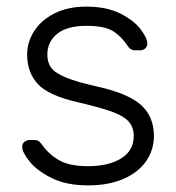

<svg xmlns="http://www.w3.org/2000/svg" viewBox="-20 -550 532 580"><path d="M62 -385Q62 -422 82.5 -455Q103 -488 143.5 -509Q184 -530 241 -530Q301 -530 342.5 -509.5Q384 -489 404.5 -462Q425 -435 425 -418Q425 -409 418.5 -403.5Q412 -398 403 -398H388Q374 -398 366 -411Q346 -441 320.5 -456.5Q295 -472 241 -472Q183 -472 153 -448Q123 -424 123 -385Q123 -361 135 -345Q147 -329 180 -315.5Q213 -302 276 -288Q369 -267 407 -232Q445 -197 445 -139Q445 -98 422 -64Q399 -30 354 -10Q309 10 246 10Q181 10 136.5 -12Q92 -34 69.5 -62Q47 -90 47 -107Q47 -116 54 -121.5Q61 -127 69 -127H84Q91 -127 95.5 -124.5Q100 -122 106 -114Q128 -83 159.5 -65.5Q191 -48 246 -48Q308 -48 346 -71.5Q384 -95 384 -139Q384 -166 368.5 -183Q353 -200 318.5 -212.5Q284 -225 216 -241Q127 -261 94.5 -296Q62 -331 62 -385Z"/></svg>

Font: Hezaedrus Light
Style: Regular
Weight: 300
Designer: Hubert & Fischer
Foundry: Hubert & Fischer
Version: Version 1.10;September 3, 2019;FontCreator 11.5.0.2425 64-bi